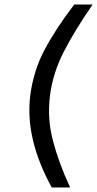

<svg xmlns="http://www.w3.org/2000/svg" viewBox="-20 -699 428 846"><path d="M289 127C255 54 230 -15 213 -80C196 -145 192 -210 200 -276C208 -341 228 -406 260 -469C292 -532 335 -602 388 -679H307C252 -607 208 -540 175 -477C142 -414 122 -347 113 -276C98 -151 129 -17 208 127Z"/></svg>

Font: Gamestation Text
Style: Italic
Weight: 400
Designer: Jonas Hecksher
Foundry: Jonas Hecksher, Playtypeª, e-types AS
Version: Version 1.003